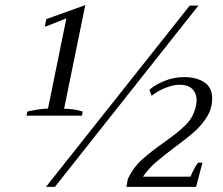

<svg xmlns="http://www.w3.org/2000/svg" viewBox="-20 -732 872 752"><path d="M87 -295Q128 -305 168 -307L240 -660L156 -627L161 -657L314 -712L231 -306Q271 -306 304 -295L301 -279H84ZM723 -710H757L195 0H160ZM481 -32Q502 -76 535 -106Q568 -136 622 -174Q679 -214 709 -244.5Q739 -275 748 -320Q750 -332 750 -338Q750 -366 733.5 -383Q717 -400 684 -400Q659 -400 629.5 -388.5Q600 -377 574 -357L565 -380Q587 -400 624 -415Q661 -430 701 -430Q750 -430 780.5 -409.5Q811 -389 811 -347Q811 -308 791.5 -276Q772 -244 744.5 -219Q717 -194 667 -157Q621 -123 591 -97Q561 -71 540 -40H726Q741 -76 756 -95H773L748 0H475Z"/></svg>

Font: Trirong Light
Style: Italic
Weight: 300
Italic angle: -12°
Designer: Katatrad Team
Foundry: CadsonDemak
Version: Version 1.001